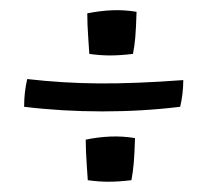

<svg xmlns="http://www.w3.org/2000/svg" viewBox="-20 -503 405 374"><path d="M246 -480Q245 -447 243.5 -430Q242 -413 239 -398Q214 -395 194.5 -395Q175 -395 154 -398Q154 -399 152 -427.5Q150 -456 150 -477Q175 -482 198.5 -483Q222 -484 246 -480ZM27 -295Q27 -310 28.5 -323Q30 -336 33 -349Q103 -341 173 -340.5Q243 -340 337 -347Q337 -334 335.5 -321Q334 -308 331 -295Q258 -286 179.5 -286Q101 -286 27 -295ZM243 -234Q242 -202 240.5 -185Q239 -168 236 -152Q211 -149 191.5 -149Q172 -149 151 -152Q151 -153 149 -181.5Q147 -210 147 -231Q171 -236 195 -237Q219 -238 243 -234Z"/></svg>

Font: Atma
Style: Regular
Weight: 400
Designer: Gregori Vincens, Jeremie Hornus, Riccardo Olocco, Yoann Minet.
Foundry: black foundry
Version: Version 1.102;PS 1.100;hotconv 1.0.86;makeotf.lib2.5.63406